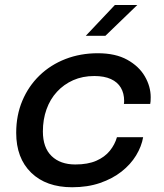

<svg xmlns="http://www.w3.org/2000/svg" viewBox="-20 -758 672 788"><path d="M276 10.5Q169.5 10.5 108 -49.2Q46.5 -109 46.5 -213Q46.5 -285 71.8 -344.8Q97 -404.5 142.2 -448.2Q187.5 -492 248.8 -515.8Q310 -539.5 381.5 -539.5Q454 -539.5 502.2 -512.8Q550.5 -486 574.5 -444.5Q598.5 -403 598.5 -359Q598.5 -349.5 598 -342.5Q597.5 -335.5 596.5 -331.5H488.5Q489 -334 489.2 -337Q489.5 -340 489.5 -344Q489.5 -375 476 -398Q462.5 -421 435.2 -433.5Q408 -446 367 -446Q319 -446 280.2 -428.8Q241.5 -411.5 213.5 -381Q185.5 -350.5 170.8 -309Q156 -267.5 156 -218.5Q156 -152 191.8 -117.5Q227.5 -83 289 -83Q340.5 -83 375.2 -98.2Q410 -113.5 430.8 -139.2Q451.5 -165 460 -195H567.5Q561 -157 538.5 -120Q516 -83 478.8 -53.8Q441.5 -24.5 390.5 -7Q339.5 10.5 276 10.5ZM332 -611 451.5 -737.5H543.5L412.5 -611Z"/></svg>

Font: Epilogue Medium
Style: Italic
Weight: 500
Italic angle: -12°
Designer: Tyler Finck
Foundry: Etcetera Type Co
Version: Version 2.112